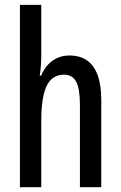

<svg xmlns="http://www.w3.org/2000/svg" viewBox="-20 -780 503 800"><path d="M151.9 -759.8V-552.2Q151.9 -528.8 150.4 -506.8Q148.9 -484.9 145.5 -464.8H151.4Q161.6 -490.7 179 -509.5Q196.3 -528.3 219 -538.6Q241.7 -548.8 268.6 -548.8Q314 -548.8 343.5 -527.6Q373 -506.3 387.5 -465.1Q401.9 -423.8 401.9 -363.3V0H313V-343.3Q313 -410.2 297.4 -439.5Q281.7 -468.8 247.1 -468.8Q214.4 -468.8 193.1 -448.5Q171.9 -428.2 161.9 -385.5Q151.9 -342.8 151.9 -276.4V0H63V-759.8Z"/></svg>

Font: Open Sans Condensed Medium
Style: Regular
Weight: 500
Width: 3
Designer: Monotype Design Team
Foundry: Monotype Imaging Inc.
Version: Version 3.000